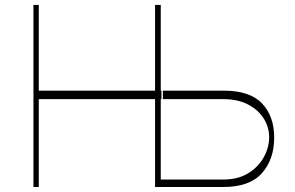

<svg xmlns="http://www.w3.org/2000/svg" viewBox="-20 -747 1178 767"><path d="M113.6 0V-727.3H134.9V-384.9H599.4V-727.3H622.2V-384.9H625V-350.9H622.2V-29.8H872.2Q930.4 -29.8 971.1 -54.7Q1011.7 -79.5 1033.4 -118.4Q1055 -157.3 1055.4 -198.9Q1055 -239.3 1033.4 -273.8Q1011.7 -308.2 971.1 -329.5Q930.4 -350.9 872.2 -350.9H630.7V-384.9H872.2Q977.3 -385.3 1026.3 -334.3Q1075.3 -283.4 1075.3 -197.4Q1075.3 -110.4 1026.3 -55.2Q977.3 0 872.2 0H599.4V-350.9H134.9V0Z"/></svg>

Font: Inter UI Thin
Style: Regular
Weight: 100
Designer: Rasmus Andersson
Foundry: rsms
Version: 3.2;8d6f07862